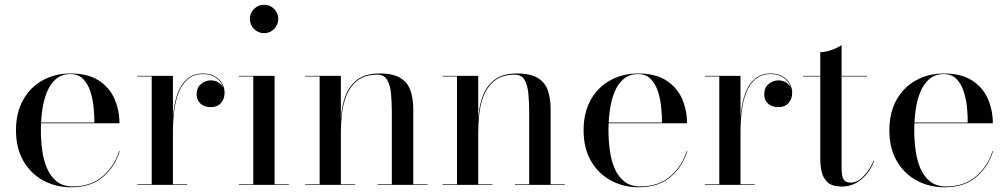

<svg xmlns="http://www.w3.org/2000/svg" viewBox="-20 -780 4252 810"><path d="M280.5 10Q215 10 162.2 -18.8Q109.5 -47.5 78.5 -101.2Q47.5 -155 47.5 -230Q47.5 -305 77.8 -358.8Q108 -412.5 160 -441.2Q212 -470 277.5 -470Q351.5 -470 397 -440.2Q442.5 -410.5 463.2 -362.5Q484 -314.5 484 -260H114.5V-263H378Q378.5 -292 375 -327Q371.5 -362 361.2 -394Q351 -426 330.8 -446.8Q310.5 -467.5 277.5 -467.5Q240.5 -467.5 216.2 -446.8Q192 -426 178 -391.5Q164 -357 158.2 -315Q152.5 -273 152.5 -230Q152.5 -187.5 158.2 -145.2Q164 -103 178.8 -69Q193.5 -35 219.8 -14.2Q246 6.5 287 6.5Q364.5 6.5 414.2 -37.2Q464 -81 482.5 -142.5H485Q465.5 -77.5 414.8 -33.8Q364 10 280.5 10Z M707 -222.5Q707 -269.5 712.5 -313.5Q718 -357.5 732.2 -393Q746.5 -428.5 772.2 -449.2Q798 -470 837 -470Q865 -470 885.2 -458.8Q905.5 -447.5 916.5 -429Q927.5 -410.5 927.5 -388.5Q927.5 -363 912.2 -345.5Q897 -328 869.5 -328Q841 -328 825.2 -343.5Q809.5 -359 809.5 -381.5Q809.5 -411 828.5 -426Q847.5 -441 869 -441Q885.5 -441 898.8 -433.8Q912 -426.5 919.5 -414.8Q927 -403 927 -388.5H925Q925 -410 914.2 -427.8Q903.5 -445.5 884 -456.5Q864.5 -467.5 837 -467.5Q798 -467.5 773 -446.5Q748 -425.5 734 -390.2Q720 -355 714.8 -311.2Q709.5 -267.5 709.5 -222.5ZM709.5 -460V-2.5H769.5V0H559V-2.5H620V-457.5H559V-460Z M1094 -640Q1069.5 -640 1051.8 -657.8Q1034 -675.5 1034 -700Q1034 -725 1051.8 -742.5Q1069.5 -760 1094 -760Q1119 -760 1136.5 -742.5Q1154 -725 1154 -700Q1154 -675.5 1136.5 -657.8Q1119 -640 1094 -640ZM1138.5 -460V-2.5H1198.5V0H988V-2.5H1048.5V-457.5H988V-460Z M1418 -460V-2.5H1478V0H1267.5V-2.5H1328.5V-457.5H1267.5V-460ZM1723.5 -319V-2.5H1783.5V0H1573V-2.5H1633V-308Q1633 -350 1629.5 -385.8Q1626 -421.5 1613.2 -443.2Q1600.5 -465 1572.5 -465Q1519.5 -465 1488.2 -440.2Q1457 -415.5 1441.8 -377.5Q1426.5 -339.5 1422.2 -298Q1418 -256.5 1418 -223L1415.5 -218Q1415.5 -253.5 1419.5 -296.8Q1423.5 -340 1439 -379.5Q1454.5 -419 1488.2 -444.5Q1522 -470 1581 -470Q1639.5 -470 1670.2 -450.5Q1701 -431 1712.2 -396.8Q1723.5 -362.5 1723.5 -319Z M1997.5 -460V-2.5H2057.5V0H1847V-2.5H1908V-457.5H1847V-460ZM2303 -319V-2.5H2363V0H2152.5V-2.5H2212.5V-308Q2212.5 -350 2209 -385.8Q2205.5 -421.5 2192.8 -443.2Q2180 -465 2152 -465Q2099 -465 2067.8 -440.2Q2036.5 -415.5 2021.2 -377.5Q2006 -339.5 2001.8 -298Q1997.5 -256.5 1997.5 -223L1995 -218Q1995 -253.5 1999 -296.8Q2003 -340 2018.5 -379.5Q2034 -419 2067.8 -444.5Q2101.5 -470 2160.5 -470Q2219 -470 2249.8 -450.5Q2280.5 -431 2291.8 -396.8Q2303 -362.5 2303 -319Z M2675 10Q2609.5 10 2556.8 -18.8Q2504 -47.5 2473 -101.2Q2442 -155 2442 -230Q2442 -305 2472.2 -358.8Q2502.5 -412.5 2554.5 -441.2Q2606.5 -470 2672 -470Q2746 -470 2791.5 -440.2Q2837 -410.5 2857.8 -362.5Q2878.5 -314.5 2878.5 -260H2509V-263H2772.5Q2773 -292 2769.5 -327Q2766 -362 2755.8 -394Q2745.5 -426 2725.2 -446.8Q2705 -467.5 2672 -467.5Q2635 -467.5 2610.8 -446.8Q2586.5 -426 2572.5 -391.5Q2558.5 -357 2552.8 -315Q2547 -273 2547 -230Q2547 -187.5 2552.8 -145.2Q2558.5 -103 2573.2 -69Q2588 -35 2614.2 -14.2Q2640.5 6.5 2681.5 6.5Q2759 6.5 2808.8 -37.2Q2858.5 -81 2877 -142.5H2879.5Q2860 -77.5 2809.2 -33.8Q2758.5 10 2675 10Z M3101.5 -222.5Q3101.5 -269.5 3107 -313.5Q3112.5 -357.5 3126.8 -393Q3141 -428.5 3166.8 -449.2Q3192.5 -470 3231.5 -470Q3259.5 -470 3279.8 -458.8Q3300 -447.5 3311 -429Q3322 -410.5 3322 -388.5Q3322 -363 3306.8 -345.5Q3291.5 -328 3264 -328Q3235.5 -328 3219.8 -343.5Q3204 -359 3204 -381.5Q3204 -411 3223 -426Q3242 -441 3263.5 -441Q3280 -441 3293.2 -433.8Q3306.5 -426.5 3314 -414.8Q3321.5 -403 3321.5 -388.5H3319.5Q3319.5 -410 3308.8 -427.8Q3298 -445.5 3278.5 -456.5Q3259 -467.5 3231.5 -467.5Q3192.5 -467.5 3167.5 -446.5Q3142.5 -425.5 3128.5 -390.2Q3114.5 -355 3109.2 -311.2Q3104 -267.5 3104 -222.5ZM3104 -460V-2.5H3164V0H2953.5V-2.5H3014.5V-457.5H2953.5V-460Z M3531.5 7Q3490.5 7 3471.2 -11Q3452 -29 3446.2 -56.2Q3440.5 -83.5 3440.5 -111V-560Q3463 -560 3489.2 -569.5Q3515.5 -579 3530.5 -590V-72.5Q3530.5 -35 3539.5 -22.2Q3548.5 -9.5 3568.5 -9.5Q3597 -9.5 3623.8 -37.5Q3650.5 -65.5 3665.5 -101.5H3668Q3650 -53.5 3613.8 -23.2Q3577.5 7 3531.5 7ZM3367.5 -457.5V-460H3637.5V-457.5Z M3965 10Q3899.5 10 3846.8 -18.8Q3794 -47.5 3763 -101.2Q3732 -155 3732 -230Q3732 -305 3762.2 -358.8Q3792.5 -412.5 3844.5 -441.2Q3896.5 -470 3962 -470Q4036 -470 4081.5 -440.2Q4127 -410.5 4147.8 -362.5Q4168.5 -314.5 4168.5 -260H3799V-263H4062.5Q4063 -292 4059.5 -327Q4056 -362 4045.8 -394Q4035.5 -426 4015.2 -446.8Q3995 -467.5 3962 -467.5Q3925 -467.5 3900.8 -446.8Q3876.5 -426 3862.5 -391.5Q3848.5 -357 3842.8 -315Q3837 -273 3837 -230Q3837 -187.5 3842.8 -145.2Q3848.5 -103 3863.2 -69Q3878 -35 3904.2 -14.2Q3930.5 6.5 3971.5 6.5Q4049 6.5 4098.8 -37.2Q4148.5 -81 4167 -142.5H4169.5Q4150 -77.5 4099.2 -33.8Q4048.5 10 3965 10Z"/></svg>

Font: Bodoni Moda 72pt
Style: Regular
Weight: 400
Designer: Owen Earl
Foundry: indestructible type
Version: Version 2.005